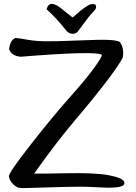

<svg xmlns="http://www.w3.org/2000/svg" viewBox="-20 -965 697 982"><path d="M592.3 -751Q615.2 -721.7 608.4 -671.9Q593.3 -639.2 530.8 -556.4Q468.3 -473.6 367.9 -355.2Q267.6 -236.8 154.8 -77.6Q169.4 -75.7 316.9 -78.9Q464.4 -82 534.4 -69.1Q604.5 -56.2 614.7 -36.6Q616.2 -31.7 616.2 -28.3Q616.2 -14.2 588.9 -8.8Q557.6 -3.9 518.8 -5.4Q480 -6.8 427.7 -9.5Q375.5 -12.2 96.7 -2.9L73.7 -4.9Q30.8 -26.4 25.4 -63.5Q26.4 -84.5 140.4 -229.7Q254.4 -375 334.7 -464.8Q415 -554.7 456.8 -611.3Q498.5 -668 501.5 -683.6Q492.7 -695.3 384.3 -692.9Q275.9 -690.4 85.9 -674.8Q37.6 -679.2 26.4 -714.4Q32.7 -760.7 59.1 -771Q85.9 -768.1 122.6 -761.5Q159.2 -754.9 211.2 -753.9Q263.2 -752.9 380.9 -758.1Q498.5 -763.2 538.6 -760.7Q578.6 -758.3 592.3 -751ZM323.2 -803.7Q287.6 -847.7 264.4 -872.3Q241.2 -897 218.3 -917.5Q225.6 -941.9 237.8 -943.8Q241.2 -945.3 245.1 -945.3Q254.4 -945.3 261.7 -940.9Q274.4 -937 289.8 -924.6Q305.2 -912.1 325 -896.2Q344.7 -880.4 351.6 -875.5Q359.4 -881.3 375.5 -896.2Q391.6 -911.1 412.1 -925.5Q432.6 -939.9 442.9 -942.9Q447.3 -944.3 453.6 -944.3H459Q470.7 -942.9 471.4 -932.4Q472.2 -921.9 464.8 -913.6Q457.5 -905.3 446.5 -893.3Q435.5 -881.3 425 -866.5Q414.6 -851.6 375.5 -800.8Q350.1 -782.2 323.2 -803.7Z"/></svg>

Font: Myanmar Kalay
Style: Regular
Weight: 400
Designer: Khon Soe Zaw Thu
Foundry: PaOh Unicode khonsoezawthu@gmail.com and @hotmail.com
Version: Version 1.20 December 6, 2016